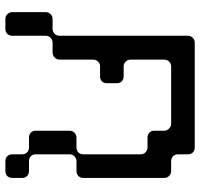

<svg xmlns="http://www.w3.org/2000/svg" viewBox="-35 -695 729 699"><g transform="rotate(-90 329.5 -345.5)"><path d="M634.8 -543Q634.8 -533.2 627 -525.4Q620.1 -518.6 609.4 -518.6Q597.7 -518.6 573.2 -518.6Q563.5 -518.6 555.7 -510.7Q548.8 -503.9 548.8 -493.2Q548.8 -337.9 548.8 -25.4Q548.8 -15.6 541 -7.8Q534.2 -1 523.4 -1Q396.5 -1 141.6 -1Q131.8 -1 124 -7.8Q117.2 -15.6 117.2 -25.4Q117.2 -38.1 117.2 -62.5Q117.2 -72.3 110.4 -80.1Q102.5 -86.9 92.8 -86.9Q80.1 -86.9 55.7 -86.9Q45.9 -86.9 38.1 -94.7Q31.2 -101.6 31.2 -112.3Q31.2 -210 31.2 -407.2Q31.2 -417 38.1 -424.8Q45.9 -431.6 55.7 -431.6Q68.4 -431.6 92.8 -431.6Q102.5 -431.6 110.4 -439.5Q117.2 -446.3 117.2 -457Q117.2 -498 117.2 -580.1Q117.2 -589.8 110.4 -597.7Q102.5 -604.5 92.8 -604.5Q80.1 -604.5 55.7 -604.5Q45.9 -604.5 38.1 -611.3Q31.2 -619.1 31.2 -628.9Q31.2 -641.6 31.2 -666Q31.2 -675.8 38.1 -683.6Q45.9 -690.4 55.7 -690.4Q68.4 -690.4 92.8 -690.4Q102.5 -690.4 110.4 -683.6Q117.2 -675.8 117.2 -666Q117.2 -653.3 117.2 -628.9Q117.2 -619.1 124 -611.3Q131.8 -604.5 141.6 -604.5Q154.3 -604.5 178.7 -604.5Q188.5 -604.5 196.3 -597.7Q203.1 -589.8 203.1 -580.1Q203.1 -539.1 203.1 -457Q203.1 -446.3 196.3 -439.5Q188.5 -431.6 178.7 -431.6Q166 -431.6 141.6 -431.6Q131.8 -431.6 124 -424.8Q117.2 -417 117.2 -407.2Q117.2 -337.9 117.2 -198.2Q117.2 -187.5 124 -180.7Q131.8 -172.9 141.6 -172.9Q154.3 -172.9 178.7 -172.9Q188.5 -172.9 196.3 -166Q203.1 -159.2 203.1 -148.4Q203.1 -135.7 203.1 -112.3Q203.1 -101.6 210.9 -94.7Q217.8 -86.9 228.5 -86.9Q297.9 -86.9 437.5 -86.9Q447.3 -86.9 455.1 -94.7Q461.9 -101.6 461.9 -112.3Q461.9 -152.3 461.9 -234.4Q461.9 -245.1 455.1 -252Q447.3 -259.8 437.5 -259.8Q424.8 -259.8 400.4 -259.8Q390.6 -259.8 382.8 -266.6Q376 -274.4 376 -284.2Q376 -296.9 376 -321.3Q376 -331.1 382.8 -338.9Q390.6 -345.7 400.4 -345.7Q413.1 -345.7 437.5 -345.7Q447.3 -345.7 455.1 -353.5Q461.9 -360.4 461.9 -371.1Q461.9 -411.1 461.9 -493.2Q461.9 -503.9 469.7 -510.7Q476.6 -518.6 487.3 -518.6Q499 -518.6 523.4 -518.6Q534.2 -518.6 541 -525.4Q548.8 -533.2 548.8 -543Q548.8 -584 548.8 -666Q548.8 -675.8 555.7 -683.6Q563.5 -690.4 573.2 -690.4Q585.9 -690.4 609.4 -690.4Q620.1 -690.4 627 -683.6Q634.8 -675.8 634.8 -666Q634.8 -634.8 634.8 -604.5Q634.8 -574.2 634.8 -543Z"/></g></svg>

Font: Stal Type
Style: Alien
Weight: 400
Designer: daniel chilleron
Version: Version 1.0